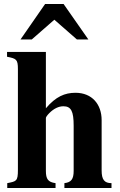

<svg xmlns="http://www.w3.org/2000/svg" viewBox="-20 -934 596 954"><path d="M419 -738 296 -914H204L82 -738H138L250 -836L362 -738ZM534 0V-24C499 -24 485 -41 485 -87V-337C485 -416 437 -473 355 -473C302 -473 257 -454 208 -396V-676H15V-652C61 -643 69 -639 69 -591V-89C69 -33 61 -33 16 -24V0H256V-24C219 -29 208 -44 208 -85V-348C208 -352 215 -362 225 -372C247 -394 271 -406 295 -406C334 -406 346 -380 346 -309V-85C346 -44 334 -28 300 -24V0Z"/></svg>

Font: STIXGeneral
Style: Bold
Weight: 700
Designer: MicroPress Inc., with final additions and corrections provided by Coen Hoffman, Elsevier (retired)
Version: Version 1.1.0